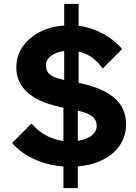

<svg xmlns="http://www.w3.org/2000/svg" viewBox="-20 -851 700 987"><path d="M42 -116 142 -216Q185 -167 236.5 -145.5Q288 -124 336 -124Q379 -124 410.5 -134Q442 -144 459.5 -162Q477 -180 477 -203Q477 -228 463 -244.5Q449 -261 413.5 -273Q378 -285 315 -296Q191 -318 127.5 -370.5Q64 -423 64 -504Q64 -567 100 -616Q136 -665 198 -693Q260 -721 339 -721Q417 -721 487 -689Q557 -657 608 -599L508 -499Q472 -549 428.5 -570Q385 -591 344 -591Q286 -591 251 -569.5Q216 -548 216 -516Q216 -492 228 -476.5Q240 -461 270.5 -450.5Q301 -440 358 -430Q496 -406 562 -352.5Q628 -299 628 -213Q628 -148 592 -98.5Q556 -49 491.5 -21.5Q427 6 341 6Q250 6 171.5 -26Q93 -58 42 -116ZM384 -369H310V-831H384ZM380 116H306V-359H380Z"/></svg>

Font: Wix Madefor Display ExtraBold
Style: Regular
Weight: 800
Designer: Dalton Maag Ltd
Foundry: Dalton Maag Ltd
Version: Version 3.100